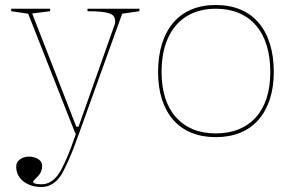

<svg xmlns="http://www.w3.org/2000/svg" viewBox="-20 -535 1183 770"><path d="M147 215Q118 215 95 205Q72 195 58.5 176.5Q45 158 45 134Q45 123 49.5 115.5Q54 108 61.5 103Q69 98 78 95.5Q87 93 97 93Q110 93 122 97.5Q134 102 141.5 110Q149 118 149 131Q149 144 143.5 155.5Q138 167 127 177Q120 184 116.5 188Q113 192 113 194Q113 204 147 204Q167 204 184.5 193Q202 182 216 161Q228 144 247 100.5Q266 57 285 0H282L93 -480L25 -490V-500H181V-490L109 -481L286 -27H295L440 -437Q441 -439 441.5 -442.5Q442 -446 442 -450Q442 -461 436.5 -469Q431 -477 418 -481.5Q405 -486 383.5 -488Q362 -490 331 -490V-500H539V-490L470 -480L297 0Q275 63 255.5 106.5Q236 150 224 169Q209 191 189.5 203Q170 215 147 215Z M845 -515Q900 -515 943.5 -497Q987 -479 1017 -444Q1047 -409 1062.5 -359Q1078 -309 1078 -246Q1078 -185 1062 -136.5Q1046 -88 1016 -54Q986 -20 943 -2.5Q900 15 845 15Q791 15 748 -2.5Q705 -20 675 -54Q645 -88 629.5 -136.5Q614 -185 614 -246Q614 -309 629.5 -359Q645 -409 675 -444Q705 -479 748 -497Q791 -515 845 -515ZM846 -500Q778 -500 729 -470Q680 -440 654 -383Q628 -326 628 -246Q628 -188 642.5 -142.5Q657 -97 685.5 -65Q714 -33 754 -16.5Q794 0 845 0Q897 0 937.5 -16.5Q978 -33 1006.5 -65Q1035 -97 1049.5 -142.5Q1064 -188 1064 -246Q1064 -306 1049.5 -353Q1035 -400 1006.5 -433Q978 -466 937.5 -483Q897 -500 846 -500Z"/></svg>

Font: Kalnia Thin
Style: Regular
Weight: 100
Version: Version 1.105